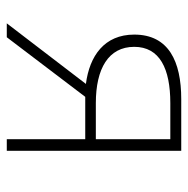

<svg xmlns="http://www.w3.org/2000/svg" viewBox="-14 -554 567 580"><g transform="rotate(90 270.0 -263.5)"><path d="M291 -269C187 -269 121 -307 121 -385C121 -462 187 -494 291 -494H400V-269ZM50 0H92L272 -237H400V0H435V-527H279C165 -527 84 -489 84 -385C84 -295 148 -250 233 -239Z"/></g></svg>

Font: Noto Sans CJK SC Thin
Style: Regular
Weight: 100
Designer: Ryoko NISHIZUKA 西塚涼子 (kana, bopomofo & ideographs); Paul D. Hunt (Latin, Greek & Cyrillic); Sandoll Communications 산돌커뮤니
Foundry: Adobe
Version: Version 2.004;hotconv 1.0.118;makeotfexe 2.5.65603